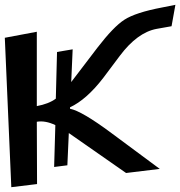

<svg xmlns="http://www.w3.org/2000/svg" viewBox="-74 -745 749 798"><path d="M151 -51 206 -58 212 -192 450 -26 590 -43 389 -192C307 -253 249 -287 217 -293V-299C262 -320 308 -360 355 -421L424 -513C472 -577 523 -615 577 -625L639 -636L655 -725L600 -714C526 -700 474 -683 443 -663C412 -643 375 -604 331 -547L222 -404L228 -540L163 -529L158 -335C138 -320 111 -310 79 -304V-613L-54 -588L-27 33L80 20L79 -239C103 -243 129 -238 156 -225Z"/></svg>

Font: Gamestation Warped
Style: Regular
Weight: 400
Designer: Jonas Hecksher
Foundry: Jonas Hecksher, Playtypeª, e-types AS
Version: Version 1.003